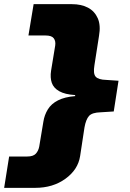

<svg xmlns="http://www.w3.org/2000/svg" viewBox="-67 -725 624 925"><path d="M-47 180 -23 29H64Q93 29 105.5 15.5Q118 2 122 -19L142 -139Q147 -171 163.5 -198Q180 -225 212.5 -241.5Q245 -258 295 -262V-267Q246 -270 218.5 -285.5Q191 -301 182.5 -326Q174 -351 179 -384L199 -506Q202 -527 192 -540.5Q182 -554 153 -554H70L95 -705H279Q325 -705 357 -688Q389 -671 404 -637Q419 -603 410 -552L388 -411Q381 -370 394 -355.5Q407 -341 445 -340L504 -336L481 -188L418 -184Q377 -183 362 -166.5Q347 -150 340 -111L319 27Q309 92 248.5 136Q188 180 103 180Z"/></svg>

Font: Nunito Sans 7pt Expanded Black
Style: Italic
Weight: 900
Width: 7
Italic angle: -9°
Designer: Vernon Adams
Foundry: Vernon Adams
Version: Version 3.101;gftools[0.9.27]